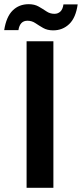

<svg xmlns="http://www.w3.org/2000/svg" viewBox="-59 -897 391 917"><path d="M68 0V-700H196V0ZM195 -752Q167 -752 147 -763.5Q127 -775 110 -786.5Q93 -798 72 -798Q36 -798 29 -753H-39Q-29 -817 1.5 -847Q32 -877 78 -877Q106 -877 126 -865.5Q146 -854 163 -842.5Q180 -831 201 -831Q218 -831 229.5 -842Q241 -853 244 -876H312Q303 -812 271.5 -782Q240 -752 195 -752Z"/></svg>

Font: Firefly Display
Style: Bold
Weight: 700
Designer: Colophon Foundry, Jonny Pinhorn
Foundry: Colophon Foundry
Version: Version 1.200; ttfautohint (v1.8.3)